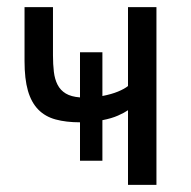

<svg xmlns="http://www.w3.org/2000/svg" viewBox="-20 -520 537 540"><path d="M205 -176Q166 -176 136.5 -184Q107 -192 87.5 -212Q68 -232 58.5 -265Q49 -298 49 -348V-500H129V-364Q129 -339 131.5 -318Q134 -297 142 -281.5Q150 -266 165 -257Q180 -248 205 -246V-373H268V-250Q294 -255 312 -262.5Q330 -270 340 -278V-500H420V0H340V-210Q330 -203 312 -195Q294 -187 268 -182V-68H205Z"/></svg>

Font: PT Sans
Style: Regular
Weight: 400
Version: Version 2.003W OFL; ttfautohint (v1.6)